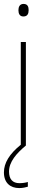

<svg xmlns="http://www.w3.org/2000/svg" viewBox="-21 -742 237 979"><path d="M99 -722C79 -722 73 -706 73 -690C73 -673 79 -658 98 -658C119 -658 125 -672 125 -690C125 -706 121 -722 99 -722ZM25 133C25 83 63 40 111 0V-528H85V-4C27 43 -1 89 -1 137C-1 190 31 217 77 217C95 217 111 213 121 210V186C112 189 95 192 78 192C43 192 25 171 25 133Z"/></svg>

Font: Noto Sans Devanagari SemiCondensed Thin
Style: Regular
Weight: 100
Width: 4
Designer: Jelle Bosma - Monotype Design Team
Foundry: Monotype Imaging Inc.
Version: Version 2.004